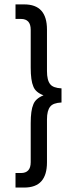

<svg xmlns="http://www.w3.org/2000/svg" viewBox="-20 -760 347 864"><path d="M49.8 18.6H74.2Q118.2 18.6 118.2 -30.3V-205.1Q118.2 -263.7 129.9 -290Q139.6 -316.4 175.8 -331.1Q139.6 -344.7 129.9 -371.1Q118.2 -397.5 118.2 -456.1V-626Q118.2 -674.8 74.2 -674.8H49.8V-740.2H88.9Q140.6 -740.2 166 -711.9Q191.4 -683.6 191.4 -627V-440.4Q191.4 -398.4 206.1 -380.9Q218.8 -364.3 256.8 -362.3V-298.8Q218.8 -296.9 206.1 -280.3Q191.4 -262.7 191.4 -222.7V-29.3Q191.4 27.3 166 55.7Q140.6 84 88.9 84H49.8Z"/></svg>

Font: Dinish Condensed
Style: Regular
Weight: 400
Width: 3
Designer: Bert Driehuis
Foundry: Playbeing
Version: Version 3.006; git-39231f3c-release